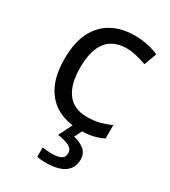

<svg xmlns="http://www.w3.org/2000/svg" viewBox="-192 -641 863 975"><g transform="rotate(30 240.0 -153.0)"><path d="M300 10Q229 10 173.5 -19Q118 -48 86.5 -109Q55 -170 55 -265Q55 -364 88 -426Q121 -488 177.5 -517Q234 -546 306 -546Q347 -546 385 -537.5Q423 -529 447 -517L420 -444Q396 -453 364 -461Q332 -469 304 -469Q146 -469 146 -266Q146 -169 184.5 -117.5Q223 -66 299 -66Q343 -66 376.5 -75Q410 -84 438 -97V-19Q411 -5 378.5 2.5Q346 10 300 10ZM382 139Q382 187 345 213.5Q308 240 234 240Q202 240 184 235V180Q193 182 208 183.5Q223 185 237 185Q273 185 292 175.5Q311 166 311 141Q311 115 284.5 103Q258 91 220 86L263 0H321L295 53Q331 61 356.5 81Q382 101 382 139Z"/></g></svg>

Font: Noto Sans Old Turkic
Style: Regular
Weight: 400
Designer: Monotype Design Team
Foundry: Monotype Imaging Inc.
Version: Version 2.003; ttfautohint (v1.8.4.7-5d5b)